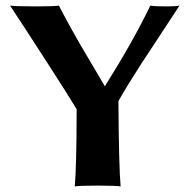

<svg xmlns="http://www.w3.org/2000/svg" viewBox="-20 -668 693 691"><path d="M406.2 -304.2Q407.7 -69.8 414.1 2.9Q397.9 0 331.1 0Q265.1 0 249 2.9Q255.4 -61 255.9 -274.9Q230.5 -317.9 144.5 -450.9Q58.6 -584 16.1 -647.9Q33.2 -645 113.8 -645Q174.8 -645 191.9 -647.9Q210 -612.8 232.4 -572Q254.9 -531.2 269.8 -505.9Q284.7 -480.5 315.2 -429Q345.7 -377.4 357.4 -357.4Q459.5 -520 521 -647.9Q533.2 -645 579.1 -645Q613.3 -645 626 -647.9Q599.1 -606.4 553 -536.6Q506.8 -466.8 487.8 -437.5Q468.8 -408.2 445.1 -369.9Q421.4 -331.5 406.2 -304.2Z"/></svg>

Font: Linux Biolinum
Style: Bold
Weight: 700
Designer: Philipp H. Poll
Foundry: Philipp H. Poll
Version: Version 1.3.2 ; ttfautohint (v0.9)